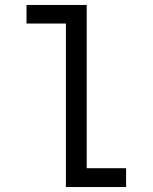

<svg xmlns="http://www.w3.org/2000/svg" viewBox="-20 -755 616 775"><path d="M246 0H489V-76H330V-735H87V-660H246Z"/></svg>

Font: Iosevka SS01 Extended
Style: Regular
Weight: 400
Width: 7
Monospace: yes
Designer: Belleve Invis
Foundry: Belleve Invis
Version: Version 3.4.7; ttfautohint (v1.8.3)